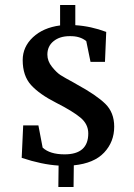

<svg xmlns="http://www.w3.org/2000/svg" viewBox="-20 -657 536 770"><path d="M438 -149Q438 -88 397.5 -45Q357 -2 276 6L275 93H214L215 7Q148 3 67 -24L73 -154H134L151 -65Q180 -38 239 -38Q334 -38 334 -122Q334 -159 303 -185Q272 -211 205 -245Q138 -279 104.5 -316Q71 -353 71 -416Q71 -469 112 -507.5Q153 -546 221 -555V-637H282V-556Q345 -552 406 -529L401 -409H343L326 -492Q301 -513 259 -512Q220 -512 195 -492Q170 -472 170 -438Q170 -412 188.5 -389Q207 -366 222.5 -356Q238 -346 277 -325Q285 -320 289 -318Q366 -276 402 -241Q438 -206 438 -149Z"/></svg>

Font: Aikya SemiBold
Style: Regular
Weight: 600
Designer: Neelakash Kshetrimayum (Latin subset based on Merriweather by Eben Sorkin)
Foundry: Brand New Type
Version: Version 1.00 b005